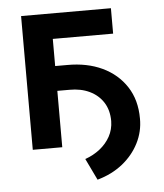

<svg xmlns="http://www.w3.org/2000/svg" viewBox="-50 -573 645 757"><g transform="rotate(-5 272.5 -194.5)"><path d="M112.8 -223.1V-321.3H225.6Q304.2 -321.8 364.3 -293.5Q424.3 -265.1 458.7 -212.4Q493.2 -159.7 493.2 -85.9Q493.7 -34.7 470.5 11Q447.3 56.6 405.3 90.1Q363.3 123.5 305.7 139.6L264.6 54.2Q296.9 43 322.8 22.7Q348.6 2.4 363.8 -25.1Q378.9 -52.7 379.4 -85.9Q379.4 -128.9 359.9 -159.7Q340.3 -190.4 305.7 -207Q271 -223.6 225.6 -223.1ZM417 -529.3V-428.7H178.2V0H61.5V-529.3Z"/></g></svg>

Font: Inter Cardless Tabular Medium
Style: Regular
Weight: 500
Designer: Rasmus Andersson
Foundry: rsms
Version: Version 4.000;git-4fc901f